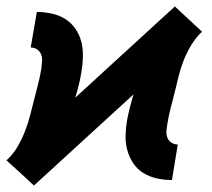

<svg xmlns="http://www.w3.org/2000/svg" viewBox="-36 -557 656 594"><path d="M69 17 27 -22 -16 -61Q4 -79 17.5 -102Q31 -125 40.5 -149Q50 -173 56.5 -197.5Q63 -222 69 -246.5Q75 -271 81.5 -295.5Q88 -320 92 -345Q93 -356 94 -367Q95 -378 91.5 -388Q88 -398 79 -404Q70 -410 59 -410L78 -520Q101 -520 124 -515Q147 -510 165.5 -498.5Q184 -487 197 -468.5Q210 -450 215.5 -428Q221 -406 220.5 -382.5Q220 -359 216 -335Q213 -315 208 -295Q203 -275 197 -255L505 -537L547 -498L589 -459Q570 -441 556 -418Q542 -395 532.5 -371Q523 -347 517 -322.5Q511 -298 505 -273.5Q499 -249 492.5 -224.5Q486 -200 482 -175Q480 -164 479 -153Q478 -142 481.5 -132Q485 -122 494 -116Q503 -110 514 -110L496 0Q472 0 449.5 -5Q427 -10 408 -21.5Q389 -33 376.5 -51.5Q364 -70 358 -92Q352 -114 352.5 -137.5Q353 -161 357 -185Q361 -205 366 -225Q371 -245 377 -265Z"/></svg>

Font: Iosevka SS04 XBd Ex Obl
Style: Regular
Weight: 800
Width: 7
Italic angle: -9°
Monospace: yes
Designer: Belleve Invis
Foundry: Belleve Invis
Version: Version 19.0.0; ttfautohint (v1.8.4)